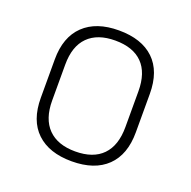

<svg xmlns="http://www.w3.org/2000/svg" viewBox="-97 -588 690 695"><g transform="rotate(20 248.0 -241.0)"><path d="M248 11Q161 11 113 -34.5Q65 -80 65 -167V-315Q65 -401 113 -447Q161 -493 248 -493Q336 -493 383.5 -447.5Q431 -402 431 -315V-167Q431 -81 383.5 -35Q336 11 248 11ZM248 -27Q317 -27 353 -64Q389 -101 389 -172V-310Q389 -381 353 -417.5Q317 -454 248 -454Q180 -454 143.5 -417.5Q107 -381 107 -310V-172Q107 -101 143.5 -64Q180 -27 248 -27Z"/></g></svg>

Font: Sofia Sans Semi Condensed ExtraLight
Style: Regular
Weight: 250
Version: Version 4.100